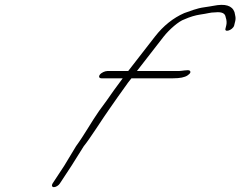

<svg xmlns="http://www.w3.org/2000/svg" viewBox="-20 -764 992 792"><path d="M226.8 -7 274.8 -80 325.6 -161C349.9 -190 407.9 -282 426.8 -308C436.9 -323 496.7 -408 508 -423L522.2 -441H693.8C722.6 -441 741.8 -445 753.7 -453C765.7 -461 768.6 -468 761.9 -473C755.9 -477 728.4 -471 717.6 -471H544.8L655.1 -613C678.8 -643 718.1 -677 740.2 -684C764.8 -695 786.3 -701 806.1 -704C836.3 -708 846.8 -713 867.8 -713C895.2 -716 908.8 -709 910.9 -693C915.5 -680 915.6 -668 913.2 -659L910.3 -647C903.9 -628 939.3 -639 945.7 -658L948.6 -670C954.9 -691 949.9 -699 947.3 -714C937.6 -741 909 -750 860.1 -740C851.1 -738 840.6 -737 822.6 -734C791.4 -730 763.9 -718 740 -710C694.6 -690 654.1 -658 619.1 -613L508.8 -471H422.4C412.8 -471 397.8 -464 391.9 -456C386 -448 389 -441 398.6 -441H486.2C480.9 -434 468.5 -417 450.1 -392L419.9 -349C407.4 -332 396.7 -318 388.4 -306C358.8 -264 327.5 -207 293.7 -161L244.8 -80L196.8 -7C191.9 1 194.4 8 202.4 8C210.4 8 221.9 1 226.8 -7Z"/></svg>

Font: MewTooHand
Style: UltimateItaWide
Weight: 400
Designer: Mew Too, Robert Jablonski
Version: Version 0.77